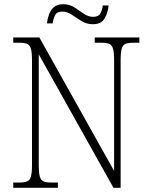

<svg xmlns="http://www.w3.org/2000/svg" viewBox="-20 -892 716 912"><path d="M43 0V-25H72Q96 -25 109 -30.5Q122 -36 127 -54Q132 -72 132 -109V-606Q132 -642 127 -660Q122 -678 109 -683.5Q96 -689 72 -689H43V-714H167L522 -80V-606Q522 -642 517 -660Q512 -678 499 -683.5Q486 -689 462 -689H430V-714H642V-689H613Q589 -689 576 -683.5Q563 -678 558 -660Q553 -642 553 -605V0H519L164 -634V-109Q164 -72 169 -54Q174 -36 186.5 -30.5Q199 -25 224 -25H255V0ZM421 -777Q391 -777 367 -792Q343 -807 321 -822Q299 -837 276 -837Q250 -837 241.5 -819.5Q233 -802 230 -781H203Q205 -801 212.5 -822.5Q220 -844 236 -858Q252 -872 279 -872Q310 -872 333.5 -857Q357 -842 378 -827Q399 -812 423 -812Q448 -812 457 -828.5Q466 -845 468 -866H496Q493 -834 477.5 -805.5Q462 -777 421 -777Z"/></svg>

Font: Noto Serif Tamil SemiCondensed ExtraLight
Style: Regular
Weight: 200
Width: 4
Designer: Indian Type Foundry, Tom Grace, and the Monotype Design Team
Foundry: Monotype Imaging Inc.
Version: Version 2.004; ttfautohint (v1.8.4.7-5d5b)